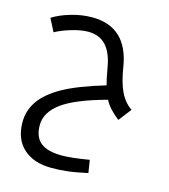

<svg xmlns="http://www.w3.org/2000/svg" viewBox="-119 -589 882 1004"><g transform="rotate(15 322.0 -87.0)"><path d="M525.9 -12.2Q499 -33.7 480 -53.7Q460.9 -73.7 446.8 -100.1Q279.3 -54.7 207.8 -2Q136.2 50.8 136.2 120.1Q136.2 184.1 173.3 214.1Q210.4 244.1 289.1 244.1Q339.4 244.1 436 228L446.8 296.9Q376 312 334.5 316.4Q293 320.8 252.9 320.8Q156.2 320.8 100.6 270.3Q44.9 219.7 44.9 127.9Q44.9 64.9 81.5 12.2Q118.2 -40.5 196.8 -84.2Q275.4 -127.9 419.9 -170.9Q412.1 -197.3 400.9 -261.2Q387.7 -340.3 351.8 -378.7Q315.9 -417 254.9 -417Q219.2 -417 168.9 -402.6Q118.7 -388.2 80.1 -367.2L44.9 -436Q83.5 -460.9 141.6 -478Q199.7 -495.1 255.9 -495.1Q447.3 -495.1 480 -284.2Q492.2 -206.1 515.6 -157Q539.1 -107.9 579.1 -81.1Z"/></g></svg>

Font: DroidArabicKufi
Style: Regular
Weight: 400
Designer: Pascal Zoghbi
Foundry: Ascender Corporation
Version: Version 1.00; ttfautohint (v1.4.1)